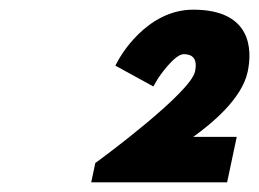

<svg xmlns="http://www.w3.org/2000/svg" viewBox="-20 -875 536 397"><path d="M359.9 -763C388.8 -763 385.8 -739 383.2 -727C373.8 -682.7 188.1 -545.9 183.4 -542.5L177.1 -538.1L168.6 -498H449.6L469.5 -592H379.6C418.5 -620.1 480.3 -670.7 492.2 -727C501.7 -771.7 500.8 -855 379.4 -855C280.9 -855 225.7 -752.6 225.3 -751.8L218.5 -739.3L297.1 -696.2L306.1 -711.8C308.5 -715.8 340.6 -763 359.9 -763Z"/></svg>

Font: Hussar Nova
Style: 96
Weight: 700
Foundry: Cannot Into Space Fonts
Version: Version 0.99